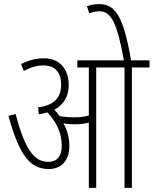

<svg xmlns="http://www.w3.org/2000/svg" viewBox="-20 -916 749 936"><path d="M318 -204C318 -244 308 -282 289 -315C306 -311 325 -310 344 -310C366 -310 390 -312 413 -318V0H449V-587H587V0H623V-587H709V-622H619C582 -834 544 -896 463 -896C439 -896 419 -891 404 -886L415 -851C430 -857 447 -861 466 -861C523 -861 552 -799 584 -622H357V-587H413V-353C389 -346 365 -344 338 -344C317 -344 294 -346 271 -350C263 -361 254 -372 245 -381C289 -405 315 -444 315 -501C315 -582 268 -632 195 -632C154 -632 120 -622 83 -604L96 -570C129 -588 160 -597 191 -597C250 -597 278 -562 278 -502C278 -441 244 -402 166 -393L169 -359C184 -361 198 -364 211 -368C250 -327 281 -273 281 -207C281 -151 256 -127 215 -127C143 -127 100 -195 56 -360L21 -351C75 -157 127 -92 218 -92C272 -92 318 -126 318 -204Z"/></svg>

Font: Noto Sans ExtraCondensed ExtraLight
Style: Regular
Weight: 200
Width: 2
Designer: Monotype Design Team
Foundry: Monotype Imaging Inc.
Version: Version 2.013